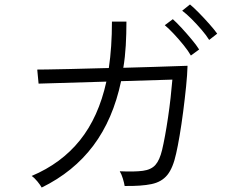

<svg xmlns="http://www.w3.org/2000/svg" viewBox="-20 -859 1040 861"><path d="M167 -18Q161 -29 148 -45Q135 -61 122 -70Q255 -126 338.5 -230Q422 -334 457 -493L153 -484L147 -547Q152 -547 192 -547.5Q232 -548 294.5 -549.5Q357 -551 428 -553Q438 -553 448 -553.5Q458 -554 468 -554Q475 -601 478.5 -653Q482 -705 482 -762H547Q547 -707 544 -655Q541 -603 533 -555Q606 -557 670.5 -559Q735 -561 776 -562.5Q817 -564 821 -564Q820 -525 814.5 -471Q809 -417 801.5 -359Q794 -301 785.5 -251Q777 -201 770 -171Q756 -106 730.5 -74.5Q705 -43 659.5 -33.5Q614 -24 539 -25Q537 -38 531 -58Q525 -78 517 -91Q583 -88 620.5 -93Q658 -98 677 -119.5Q696 -141 707 -187Q713 -212 720 -250Q727 -288 733.5 -332Q740 -376 745 -420.5Q750 -465 753 -502L523 -495Q487 -324 398.5 -206Q310 -88 167 -18ZM836 -610Q824 -631 803 -657Q782 -683 759.5 -707Q737 -731 719 -746L755 -773Q771 -759 794.5 -733.5Q818 -708 840 -681.5Q862 -655 873 -637ZM918 -680Q905 -701 883.5 -726Q862 -751 839 -774Q816 -797 797 -811L832 -839Q849 -825 873 -800.5Q897 -776 919.5 -750.5Q942 -725 954 -708Z"/></svg>

Font: Zen Kaku Gothic New
Style: Regular
Weight: 400
Designer: Yoshimichi Ohira
Foundry: Positype
Version: Version 1.001